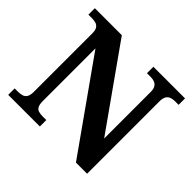

<svg xmlns="http://www.w3.org/2000/svg" viewBox="-165 -916 1119 1119"><g transform="rotate(45 394.0 -357.0)"><path d="M28.1 0V-53H52.7Q72.8 -53 88.4 -57.4Q104 -61.9 112.7 -75.9Q121.4 -90 121.4 -118.1V-599.9Q121.4 -627 112.5 -639.8Q103.6 -652.6 89.2 -656.8Q74.7 -661 58 -661H28.1V-714H250.6L603.4 -215.5V-599.9Q603.4 -624.7 594.8 -637.8Q586.2 -650.8 572.3 -655.9Q558.4 -661 541.1 -661H510.7V-714H771.5V-661H741.1Q723.2 -661 708.8 -655.4Q694.5 -649.8 686.4 -636Q678.3 -622.1 678.3 -595.9V0H586.4L196.3 -551.1V-118.1Q196.3 -90 203.5 -75.9Q210.8 -61.9 225.1 -57.4Q239.5 -53 258.6 -53H289V0Z"/></g></svg>

Font: Noto Serif Gurmukhi
Style: Regular
Weight: 400
Designer: Vaibhav Singh and the Monotype Design Team
Foundry: Monotype Imaging Inc.
Version: Version 2.003